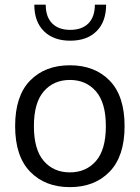

<svg xmlns="http://www.w3.org/2000/svg" viewBox="-20 -786 590 812"><path d="M275.5 -447.9Q343.8 -447.9 385.7 -399.8Q427.7 -351.7 427.7 -252.6Q427.7 -153.2 385.9 -105.1Q344.1 -57 275.5 -57Q206.9 -57 165.2 -105.1Q123.4 -153.2 123.4 -252.6Q123.4 -351.7 165.3 -399.8Q207.2 -447.9 275.5 -447.9ZM275.5 -509.9Q170.3 -509.9 107.1 -445Q44 -380.1 44 -252.6Q44 -125.3 107.3 -60Q170.6 5.4 275.5 5.4Q380.5 5.4 443.7 -60Q506.9 -125.3 506.9 -252.6Q506.9 -380.1 443.8 -445Q380.8 -509.9 275.5 -509.9ZM428.8 -766.2H381.2Q381.2 -714.7 353.9 -687.2Q326.6 -659.7 277.1 -659.7Q227.7 -659.7 200.5 -687.2Q173.4 -714.7 173.4 -766.2H125.1Q125.1 -694.4 165.7 -654.1Q206.3 -613.9 277.1 -613.9Q348 -613.9 388.4 -654.1Q428.8 -694.4 428.8 -766.2Z"/></svg>

Font: Estedad-FD VF
Style: Regular
Weight: 100
Designer: Amin Abedi
Version: Version 7.3